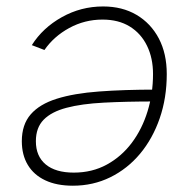

<svg xmlns="http://www.w3.org/2000/svg" viewBox="-20 -572 593 601"><path d="M302.7 -551.8Q362.8 -551.8 407.5 -525.4Q452.1 -499 477.1 -451.7Q502 -404.3 502 -340.3Q502 -265.6 480 -201.9Q458 -138.2 418.5 -90.8Q378.9 -43.5 325.2 -17.1Q271.5 9.3 208 9.3Q157.2 9.3 121.6 -7.6Q85.9 -24.4 67.1 -55.7Q48.3 -86.9 48.3 -129.9Q48.3 -182.1 76.2 -214.1Q104 -246.1 157.7 -262.9Q211.4 -279.8 289.8 -285.6Q368.2 -291.5 468.8 -291.5L464.8 -254.4Q374.5 -254.4 304.9 -250.7Q235.4 -247.1 188.2 -234.6Q141.1 -222.2 116.7 -197.3Q92.3 -172.4 92.3 -129.9Q92.3 -83 123 -57.4Q153.8 -31.7 210.9 -31.7Q268.6 -31.7 314.5 -56.9Q360.4 -82 392.6 -125Q424.8 -168 441.9 -223.6Q459 -279.3 459 -340.3Q459 -390.1 440.2 -428.7Q421.4 -467.3 386.2 -489Q351.1 -510.7 300.8 -510.7Q245.1 -510.7 196.8 -484.4Q148.4 -458 119.1 -415.5L79.6 -430.7Q113.8 -484.9 173.6 -518.3Q233.4 -551.8 302.7 -551.8Z"/></svg>

Font: Inter 16pt ExtraLight
Style: Italic
Weight: 250
Italic angle: -9.3988°
Version: Version 4.001;git-66647c0bb